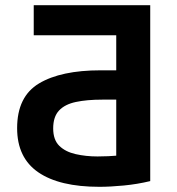

<svg xmlns="http://www.w3.org/2000/svg" viewBox="-20 -713 682 740"><path d="M363 7Q209 7 127.5 -49Q46 -105 46 -219Q46 -341 130.5 -391.5Q215 -442 368 -442H428V-577H110V-693H559V-15Q509 -3 457 2Q405 7 363 7ZM356 -110Q380 -110 397.5 -111Q415 -112 428 -113V-329H374Q315 -329 272.5 -320Q230 -311 207.5 -287Q185 -263 185 -218Q185 -174 208.5 -151Q232 -128 271.5 -119Q311 -110 356 -110Z"/></svg>

Font: Ubuntu Sans
Style: Bold
Weight: 700
Designer: Dalton Maag Ltd
Foundry: Dalton Maag Ltd
Version: Version 1.006; ttfautohint (v1.8.4.7-5d5b)